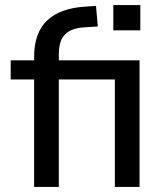

<svg xmlns="http://www.w3.org/2000/svg" viewBox="-20 -734 647 754"><path d="M114 0V-422H22V-497H137L114 -472V-511Q114 -605 165 -653.5Q216 -702 315 -708L357 -711L364 -630L317 -627Q286 -626 262 -616.5Q238 -607 224.5 -584.5Q211 -562 211 -521V-477L182 -497H528V0H431V-422H211V0ZM425 -615V-714H531V-615Z"/></svg>

Font: Nunito Sans 7pt SemiCondensed Medium
Style: Regular
Weight: 500
Width: 4
Designer: Vernon Adams
Foundry: Vernon Adams
Version: Version 3.101;gftools[0.9.27]